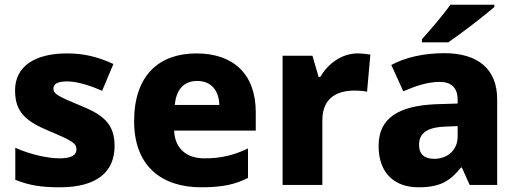

<svg xmlns="http://www.w3.org/2000/svg" viewBox="-20 -786 2203 816"><path d="M467 -166C467 -263 414 -300 320 -338C226 -377 207 -387 207 -410C207 -430 227 -440 265 -440C306 -440 360 -424 414 -400L462 -514C395 -545 335 -559 265 -559C131 -559 44 -506 44 -402C44 -310 89 -271 187 -230C287 -188 305 -177 305 -151C305 -127 284 -113 233 -113C185 -113 109 -129 45 -158V-22C104 2 156 10 234 10C394 10 467 -57 467 -166Z M815 -559C656 -559 550 -466 550 -271C550 -78 669 10 835 10C924 10 980 -2 1034 -30V-155C973 -126 919 -113 849 -113C768 -113 723 -159 720 -231H1067V-309C1067 -473 970 -559 815 -559ZM818 -442C880 -442 911 -398 912 -340H723C729 -410 766 -442 818 -442Z M1500 -559C1431 -559 1373 -514 1341 -459H1334L1308 -549H1181V0H1350V-275C1350 -377 1422 -401 1486 -401C1509 -401 1528 -399 1540 -396L1554 -554C1542 -556 1518 -559 1500 -559Z M2081 -756V-766H1894C1863 -721 1806 -656 1773 -619V-606H1885C1937 -641 2038 -719 2081 -756ZM1868 -560C1780 -560 1703 -542 1643 -510L1694 -398C1747 -421 1799 -438 1848 -438C1896 -438 1925 -415 1925 -362V-346L1831 -343C1672 -336 1589 -283 1589 -166C1589 -46 1661 10 1758 10C1849 10 1892 -15 1939 -74H1943L1976 0H2093V-364C2093 -493 2011 -560 1868 -560ZM1874 -248 1925 -250V-206C1925 -147 1881 -111 1825 -111C1787 -111 1761 -128 1761 -170C1761 -217 1790 -245 1874 -248Z"/></svg>

Font: Noto Sans Telugu ExtraBold
Style: Regular
Weight: 800
Designer: Jelle Bosma - Monotype Design Team
Foundry: Monotype Imaging Inc.
Version: Version 2.005